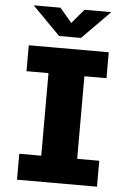

<svg xmlns="http://www.w3.org/2000/svg" viewBox="-60 -952 670 996"><g transform="rotate(5 275.0 -454.0)"><path d="M67 0V-135H181.5V-565H67V-700H483.5V-565H368.5V-135H483.5V0ZM74.5 -908.5H214L276.5 -834.5L339 -908.5H478.5L333.5 -761.5H219.5Z"/></g></svg>

Font: Trispace SemiCondensed ExtraBold
Style: Regular
Weight: 800
Width: 4
Designer: Tyler Finck
Foundry: Etcetera Type Company
Version: Version 1.210; ttfautohint (v1.8.3)